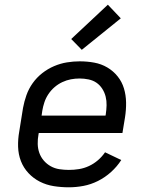

<svg xmlns="http://www.w3.org/2000/svg" viewBox="-20 -789 640 817"><path d="M273 8Q240 8 208.5 3Q177 -2 149.5 -16Q122 -30 101 -52.5Q80 -75 69 -103.5Q58 -132 57 -164.5Q56 -197 62 -230L78 -330Q83 -357 92.5 -384Q102 -411 119 -435Q136 -459 159.5 -477.5Q183 -496 210 -507.5Q237 -519 264.5 -523.5Q292 -528 319 -528Q351 -528 381 -522.5Q411 -517 436.5 -502Q462 -487 480.5 -464Q499 -441 507.5 -412.5Q516 -384 516.5 -353Q517 -322 512 -290L501 -223H145L144 -218Q140 -197 140.5 -176.5Q141 -156 147.5 -138Q154 -120 166.5 -105.5Q179 -91 196 -81.5Q213 -72 233 -69Q253 -66 273 -66Q295 -66 316.5 -69.5Q338 -73 358.5 -82.5Q379 -92 396.5 -107Q414 -122 427 -141L496 -108Q478 -80 452.5 -57Q427 -34 397 -19Q367 -4 335.5 2Q304 8 273 8ZM157 -297H429L430 -302Q433 -322 433.5 -341Q434 -360 429.5 -378Q425 -396 415 -411.5Q405 -427 390.5 -437Q376 -447 357 -451Q338 -455 319 -455Q300 -455 281.5 -451.5Q263 -448 245 -439.5Q227 -431 212 -418Q197 -405 186 -388.5Q175 -372 169 -354Q163 -336 160 -318ZM328 -577 283 -623 439 -769 494 -711Z"/></svg>

Font: Iosevka Aile
Style: Italic
Weight: 400
Italic angle: -9°
Designer: Belleve Invis
Foundry: Belleve Invis
Version: Version 28.0.1; ttfautohint (v1.8.4)